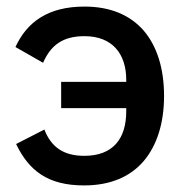

<svg xmlns="http://www.w3.org/2000/svg" viewBox="-20 -552 561 584"><path d="M166 -303H364V-309C364 -389 321 -442 237 -442C169 -442 134 -413 111 -361L27 -409C62 -485 126 -532 237 -532C316 -532 376 -506 417 -459C458 -411 479 -343 479 -260C479 -177 457 -109 417 -62C376 -14 315 12 236 12C125 12 68 -33 29 -114L115 -158C135 -106 172 -78 236 -78C324 -78 364 -130 364 -214V-223H166Z"/></svg>

Font: Plexus Sans Medium
Style: Regular
Weight: 500
Version: Version 2.001;PS 002.001;hotconv 1.0.70;makeotf.lib2.5.58329